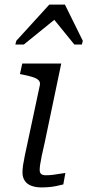

<svg xmlns="http://www.w3.org/2000/svg" viewBox="-20 -814 381 837"><path d="M263 -794H195L51 -636L47 -620H84L237 -744L196 -753L304 -620H337L341 -636ZM160 3Q136 3 117 -4Q98 -11 88 -26Q78 -41 78 -62Q78 -77 80.5 -94Q83 -111 88.5 -137.5Q94 -164 103 -205L154 -444Q156 -457 147.5 -465Q139 -473 121 -478.5Q103 -484 78 -489L67 -491L77 -537H247L175 -193Q167 -159 162 -135Q157 -111 155 -96.5Q153 -82 153 -73Q153 -61 159.5 -55.5Q166 -50 180 -50Q196 -50 211.5 -52Q227 -54 241 -56.5Q255 -59 265 -60L256 -10Q243 -7 227.5 -3.5Q212 0 195 1.5Q178 3 160 3Z"/></svg>

Font: Roboto Serif Light
Style: Italic
Weight: 300
Italic angle: -10°
Version: Version 1.007